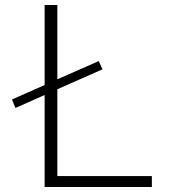

<svg xmlns="http://www.w3.org/2000/svg" viewBox="-20 -750 692 770"><path d="M42 -317 28 -351 159 -409V-730H210V-432L376 -505L391 -472L210 -392V-44H589V0H159V-369Z"/></svg>

Font: Mplus 1p Light
Style: Regular
Weight: 300
Version: Version 1.061